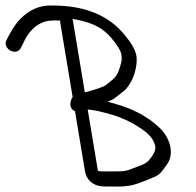

<svg xmlns="http://www.w3.org/2000/svg" viewBox="-68 -682 713 698"><path d="M266.7 -282.1C292.4 -279.2 323.1 -268.7 348.1 -262.4C384.2 -249.9 413.7 -235.3 437.6 -219.3C471.6 -198.4 489.1 -177.4 495 -156.1L495.2 -155.4L495.4 -154.8C499.9 -143.3 495.4 -123.7 471 -96.8C465 -90.3 453.4 -83.6 436.6 -78.2C403.7 -66.3 397.6 -59 359 -59H302.4C286.5 -59 287.6 -63.1 287.5 -63.5L250.8 -284C253 -283.7 260.6 -282.8 266.7 -282.1ZM207.2 -611.2C276.6 -598.3 314.7 -575.5 349.7 -527.6C372.3 -496.6 381.5 -480.7 368.9 -440.6C356.6 -399 346.2 -396.9 317 -372.9C310.1 -367.2 284 -357.3 240.4 -346.3L196.5 -610C196.3 -611 196.3 -611.3 195.8 -613.2C199.5 -612.5 203.6 -611.8 207.2 -611.2ZM151.3 -598.1 196.1 -329.2C194.1 -327 191.3 -321.1 189.8 -315.8C187.5 -307.7 185.5 -296.9 192.9 -286.6C196 -282.1 200 -279.4 204.7 -277.6L240.7 -61.2C247.3 -21.6 277.3 -4 311.6 -4H368.2C376.4 -4 383.5 -4.5 394.5 -6C416.5 -7.7 447.9 -19 496 -39.9C510.3 -45.9 521.7 -58.4 534.7 -78.5C571.2 -121.3 549.1 -185.7 506.5 -222.7C464.4 -261.1 409.8 -288.2 353.1 -303.8C345.7 -305.8 335.3 -308.9 323.7 -312.2C334.7 -316.4 343.7 -320.9 349.9 -325.9C360.2 -334.1 369.1 -341.1 376.7 -346.8C409.8 -370.3 429.8 -424.9 429 -467C429.4 -490.7 414.8 -518.4 389.5 -549.4C330.8 -625.8 241.2 -662 122.4 -662C78.8 -664.1 39.9 -647.5 5.7 -613.2C-7.1 -600.9 -20.7 -580.5 -37.5 -549.9L-45 -534.5C-52.3 -520.5 -42.7 -504.9 -30.6 -498.2C-18.5 -491.5 -1.2 -491.7 6.6 -505.9L14.5 -520.7L14.7 -521.1C34.5 -568.5 64.5 -595.5 99.7 -604.6C111.5 -607.5 129 -608.4 151.2 -606.9C150.9 -604.1 150.8 -600.9 151.3 -598.1Z"/></svg>

Font: MewTooHand
Style: BdCondLta
Weight: 400
Designer: Mew Too, Robert Jablonski
Version: Version 0.77